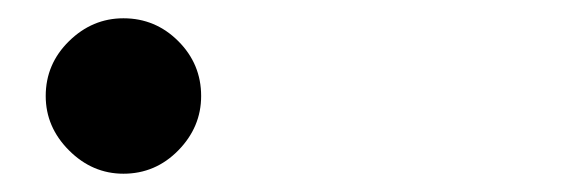

<svg xmlns="http://www.w3.org/2000/svg" viewBox="-20 -450 640 210"><path d="M115 -260Q81 -260 55.5 -285.5Q30 -311 30 -345Q30 -380 55.5 -405Q81 -430 115 -430Q150 -430 175 -405Q200 -380 200 -345Q200 -311 175 -285.5Q150 -260 115 -260Z"/></svg>

Font: Brygada 1918
Style: Bold
Weight: 700
Designer: Mateusz Machalski | Borys Kosmynka | Przemek Hoffer
Foundry: NIEPODLEGLA 2018
Version: Version 3.006